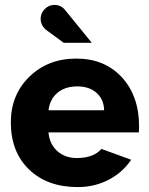

<svg xmlns="http://www.w3.org/2000/svg" viewBox="-20 -748 606 780"><path d="M201 -728Q227 -728 243 -709L353 -574H239Q169 -626 164 -629Q145 -648 145 -671Q145 -694 161.5 -711Q178 -728 201 -728ZM403 -300Q402 -344 372.5 -370.5Q343 -397 294 -397Q245 -397 214 -371.5Q183 -346 177 -300ZM513 -99Q477 -46 420 -17Q363 12 296 12Q172 12 98 -59.5Q24 -131 24 -251Q24 -363 99.5 -436.5Q175 -510 290 -510Q405 -510 475 -434Q545 -358 545 -234Q545 -230 544.5 -222Q544 -214 544 -210H177Q181 -163 212.5 -134.5Q244 -106 292 -106Q360 -106 392 -143Z"/></svg>

Font: Atkinson Hyperlegible Pro
Style: Bold
Weight: 700
Designer: Elliott Scott, Megan Eiswerth, Linus Boman, Theodore Petrosky, Jacob Perez
Foundry: Braille Institute
Version: Version 1.5.1